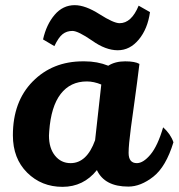

<svg xmlns="http://www.w3.org/2000/svg" viewBox="-20 -719 693 745"><path d="M338 -561Q283 -599 261 -599Q239 -599 223 -586.5Q207 -574 191 -540L147 -566Q160 -624 192 -661.5Q224 -699 270 -699Q311 -699 366 -664Q421 -629 444 -629Q490 -629 518 -697L562 -672Q553 -607 518.5 -565.5Q484 -524 437 -524Q390 -524 338 -561ZM478 5Q386 5 356 -59Q304 6 222.5 6Q141 6 85.5 -49Q30 -104 30 -194Q30 -325 107 -403Q184 -481 302 -481Q305 -481 308 -481Q358 -481 400 -464Q427 -481 465.5 -481Q504 -481 521 -471Q512 -397 502 -325.5Q492 -254 488 -224Q479 -156 479 -126Q479 -86 511 -86Q536 -86 564 -119.5Q592 -153 613 -225Q642 -199 653 -167Q624 -72 575 -33.5Q526 5 478 5ZM317 -403Q253 -403 215.5 -354.5Q178 -306 171 -210Q170 -201 170 -193Q170 -144 193.5 -115Q217 -86 254 -86Q317 -86 349 -175L373 -391Q344 -403 317 -403Z"/></svg>

Font: Lily Script One
Style: Regular
Weight: 400
Designer: Julia Petretta
Foundry: Julia Petretta
Version: Version 1.002;PS 001.001;hotconv 1.0.70;makeotf.lib2.5.58329